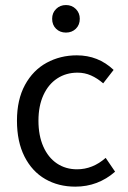

<svg xmlns="http://www.w3.org/2000/svg" viewBox="-20 -713 496 746"><path d="M421.4 -441.4 380.9 -389.2Q357.9 -409.2 333.5 -419.9Q309.1 -430.7 281.2 -430.7Q236.8 -430.7 202.4 -408.2Q168 -385.7 148.7 -343.5Q129.4 -301.3 129.4 -244.1Q129.4 -186.5 148.2 -143.8Q167 -101.1 200.9 -78.1Q234.9 -55.2 279.3 -55.2Q340.3 -55.2 390.6 -99.6L427.2 -45.9Q360.8 12.2 272.5 12.2Q207 12.2 155.8 -17.3Q104.5 -46.9 75.2 -104.7Q45.9 -162.6 45.9 -244.1Q45.9 -325.7 77.1 -383.1Q108.4 -440.4 161.4 -469.2Q214.4 -498 278.3 -498Q361.8 -498 421.4 -441.4ZM236.3 -693.4Q259.3 -693.4 274.7 -678Q290 -662.6 290 -640.1Q290 -616.2 274.7 -601.3Q259.3 -586.4 236.3 -586.4Q212.9 -586.4 197.8 -601.3Q182.6 -616.2 182.6 -640.1Q182.6 -663.1 198 -678.2Q213.4 -693.4 236.3 -693.4Z"/></svg>

Font: Varta
Style: Regular
Weight: 400
Designer: Joana Correia, Viktoriya Grabowska, Eben Sorkin
Foundry: Sorkin Type
Version: Version 1.002; ttfautohint (v1.3) -l 8 -r 24 -G 200 -x 12 -H